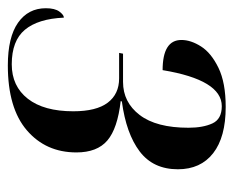

<svg xmlns="http://www.w3.org/2000/svg" viewBox="-73 -513 596 490"><g transform="rotate(90 225.0 -268.0)"><path d="M147 10Q75 10 38 -16Q1 -42 1 -87Q1 -110 9.5 -121.5Q18 -133 25 -133Q28 -67 56 -33.5Q84 0 144 0Q200 0 232 -41Q264 -82 264 -157Q264 -216 242 -245Q220 -274 180 -274H115L117 -284H189Q241 -284 273.5 -326.5Q306 -369 306 -451Q306 -488 295 -512Q284 -536 251 -536Q184 -536 159 -385Q82 -385 82 -433Q82 -457 98.5 -483Q115 -509 153 -527.5Q191 -546 253 -546Q330 -546 371 -514Q412 -482 412 -424Q412 -361 366.5 -326.5Q321 -292 239 -281L238 -278Q308 -270 338.5 -244Q369 -218 369 -165Q369 -87 312.5 -38.5Q256 10 147 10Z"/></g></svg>

Font: Noto Serif Display ExtraCondensed SemiBold
Style: Italic
Weight: 600
Width: 2
Italic angle: -12°
Designer: Monotype Design Team
Foundry: Monotype Imaging Inc.
Version: Version 2.009